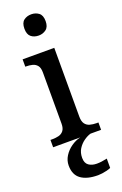

<svg xmlns="http://www.w3.org/2000/svg" viewBox="-187 -815 703 1106"><g transform="rotate(-20 164.5 -261.5)"><path d="M21 0V-45H34Q54 -45 72 -49.5Q90 -54 101.5 -68.5Q113 -83 113 -111V-425Q113 -454 101.5 -468Q90 -482 72 -486.5Q54 -491 34 -491H29V-536H223V-115Q223 -85 234 -70Q245 -55 263.5 -50Q282 -45 302 -45H315V0ZM164 -633Q136 -633 117.5 -648Q99 -663 99 -698Q99 -734 118 -748.5Q137 -763 164 -763Q190 -763 209.5 -748.5Q229 -734 229 -698Q229 -663 209.5 -648Q190 -633 164 -633ZM210 240Q143 240 106 213.5Q69 187 69 130Q69 99 86 72Q103 45 130 26Q157 7 187 0H250Q229 6 207.5 21.5Q186 37 171.5 60Q157 83 157 115Q157 147 176.5 161Q196 175 226 175Q240 175 255.5 173Q271 171 289 167V224Q279 229 264.5 232.5Q250 236 235.5 238Q221 240 210 240Z"/></g></svg>

Font: Noto Serif Gujarati Medium
Style: Regular
Weight: 500
Version: Version 2.102